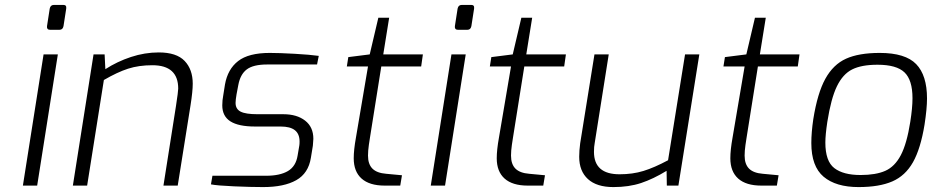

<svg xmlns="http://www.w3.org/2000/svg" viewBox="-20 -754 3791 780"><path d="M171 -648 182 -719Q185 -734 199 -734H238Q251 -734 249 -719L238 -648Q235 -633 222 -633H183Q176 -633 173 -637Q170 -641 171 -648ZM157 -533H215L131 0H73Z M360 -533H405L408 -473Q456 -504 512 -522.5Q568 -541 625 -541Q697 -541 730 -506.5Q763 -472 763 -414Q763 -383 754 -326L702 0H644L695 -324Q704 -383 704 -394Q704 -489 599 -489Q544 -489 500.5 -475Q457 -461 402 -429L334 0H276Z M837 -5 843 -40H1061Q1117 -40 1149.5 -59Q1182 -78 1189 -122L1196 -163Q1197 -169 1197 -179Q1197 -210 1178 -225Q1159 -240 1120 -240H1016Q949 -240 916 -261Q883 -282 883 -326Q883 -347 887 -367L894 -411Q905 -473 947.5 -506Q990 -539 1076 -539Q1115 -539 1177 -535.5Q1239 -532 1275 -527L1268 -492H1065Q1009 -492 982.5 -472Q956 -452 948 -408L941 -371Q937 -348 937 -336Q937 -311 957.5 -300.5Q978 -290 1026 -290H1131Q1186 -290 1219.5 -264Q1253 -238 1253 -190Q1253 -182 1251 -162L1243 -113Q1233 -50 1183.5 -22Q1134 6 1049 6Q1000 6 931 3Q862 0 837 -5Z M1417 -111Q1417 -145 1426 -195L1475 -484H1389L1395 -522L1482 -533L1517 -682H1561L1537 -533H1698L1691 -484H1529L1483 -195Q1482 -190 1478.5 -165.5Q1475 -141 1475 -122Q1475 -87 1493 -69Q1511 -51 1549 -48L1613 -42L1606 0H1543Q1481 0 1449 -28.5Q1417 -57 1417 -111Z M1828 -648 1839 -719Q1842 -734 1856 -734H1895Q1908 -734 1906 -719L1895 -648Q1892 -633 1879 -633H1840Q1833 -633 1830 -637Q1827 -641 1828 -648ZM1814 -533H1872L1788 0H1730Z M1998 -111Q1998 -145 2007 -195L2056 -484H1970L1976 -522L2063 -533L2098 -682H2142L2118 -533H2279L2272 -484H2110L2064 -195Q2063 -190 2059.5 -165.5Q2056 -141 2056 -122Q2056 -87 2074 -69Q2092 -51 2130 -48L2194 -42L2187 0H2124Q2062 0 2030 -28.5Q1998 -57 1998 -111Z M2333 -117Q2333 -142 2337 -172L2395 -533H2453L2396 -173Q2393 -158 2393 -137Q2393 -46 2497 -46Q2550 -46 2594 -59.5Q2638 -73 2694 -103L2763 -533H2821L2736 0H2689L2688 -60Q2634 -27 2584.5 -10.5Q2535 6 2472 6Q2404 6 2368.5 -26.5Q2333 -59 2333 -117Z M2947 -111Q2947 -145 2956 -195L3005 -484H2919L2925 -522L3012 -533L3047 -682H3091L3067 -533H3228L3221 -484H3059L3013 -195Q3012 -190 3008.5 -165.5Q3005 -141 3005 -122Q3005 -87 3023 -69Q3041 -51 3079 -48L3143 -42L3136 0H3073Q3011 0 2979 -28.5Q2947 -57 2947 -111Z M3276 -173Q3276 -216 3284 -270Q3301 -376 3333 -434Q3365 -492 3417 -515.5Q3469 -539 3554 -539Q3658 -539 3702 -493.5Q3746 -448 3746 -354Q3746 -313 3736 -248Q3720 -150 3689 -95Q3658 -40 3605 -17Q3552 6 3468 6Q3376 6 3326 -36Q3276 -78 3276 -173ZM3678 -259Q3687 -316 3687 -355Q3687 -429 3654.5 -460Q3622 -491 3545 -491Q3480 -491 3442 -472Q3404 -453 3380 -403.5Q3356 -354 3341 -259Q3333 -206 3333 -175Q3333 -99 3369.5 -71Q3406 -43 3476 -43Q3538 -43 3576.5 -60Q3615 -77 3639.5 -123.5Q3664 -170 3678 -259Z"/></svg>

Font: Exo Light
Style: Italic
Weight: 300
Italic angle: -9°
Designer: Natanael Gama
Foundry: Natanael Gama
Version: Version 1.500; ttfautohint (v1.6)